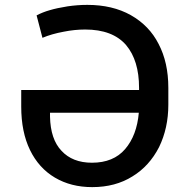

<svg xmlns="http://www.w3.org/2000/svg" viewBox="-20 -757 776 787"><path d="M205 -29Q139 -68 103 -142Q67 -216 67 -320V-388H550V-397Q550 -509 497 -572Q442 -636 329 -636Q286 -636 241 -627Q192 -618 154 -602L130 -694Q155 -707 183 -715Q213 -724 257 -731Q298 -737 338 -737Q441 -737 516 -695Q592 -652 630 -577Q670 -501 670 -397V-328Q670 -232 632 -154Q592 -76 523 -34Q453 10 358 10Q271 10 205 -29ZM232 -139Q277 -90 357 -90Q445 -90 493 -146Q541 -202 549 -295H185V-279Q187 -186 232 -139Z"/></svg>

Font: Sinter Medium
Style: Regular
Weight: 500
Foundry: Adobe & rsms
Version: Version 1.000